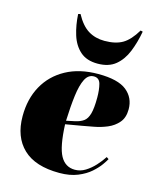

<svg xmlns="http://www.w3.org/2000/svg" viewBox="-122 -901 827 1001"><g transform="rotate(15 291.5 -400.5)"><path d="M358 -537Q465 -537 511.5 -499.5Q558 -462 558 -400Q558 -355 535 -328Q512 -301 477.5 -286.5Q443 -272 407 -265.5Q371 -259 345 -254L258 -239Q263 -119 289.5 -71Q316 -23 368 -23Q398 -23 424.5 -39.5Q451 -56 473.5 -80.5Q496 -105 512 -130L524 -122Q519 -112 503.5 -90Q488 -68 461 -44Q434 -20 392.5 -3Q351 14 294 14Q164 14 98.5 -48.5Q33 -111 33 -223Q33 -316 72 -386.5Q111 -457 184 -497Q257 -537 358 -537ZM384 -417Q384 -459 376 -489Q368 -519 339 -519Q309 -519 292.5 -486.5Q276 -454 268.5 -395Q261 -336 258 -258L305 -268Q332 -274 349.5 -286.5Q367 -299 375.5 -329Q384 -359 384 -417ZM339 -588Q280 -588 245 -619Q210 -650 194 -701.5Q178 -753 175 -812L187 -815Q218 -758 256 -735Q294 -712 343 -712Q403 -712 440.5 -734Q478 -756 512 -813L524 -810Q513 -749 492.5 -698.5Q472 -648 435.5 -618Q399 -588 339 -588Z"/></g></svg>

Font: Literata 72pt Black
Style: Italic
Weight: 900
Italic angle: -2°
Designer: Latin by Veronika Burian and Jose Scaglione. Greek by Irene Vlachou. Cyrillic by Vera Evstafieva
Foundry: TypeTogether
Version: Version 3.002